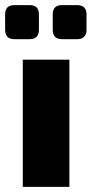

<svg xmlns="http://www.w3.org/2000/svg" viewBox="-31 -730 358 750"><path d="M85 -710H25C1 -710 -11 -698 -11 -674V-614C-11 -589 1 -577 25 -577H85C109 -577 121 -589 121 -614V-674C121 -698 109 -710 85 -710ZM271 -710H211C187 -710 175 -698 175 -674V-614C175 -589 187 -577 211 -577H271C294 -577 307 -589 307 -614V-674C307 -698 294 -710 271 -710ZM240 -497H58V0H240Z"/></svg>

Font: Exo 2 Extra Bold
Style: Regular
Weight: 800
Designer: Natanael Gama
Version: Version 1.001;PS 001.001;hotconv 1.0.88;makeotf.lib2.5.64775